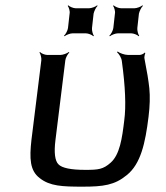

<svg xmlns="http://www.w3.org/2000/svg" viewBox="-20 -690 623 720"><path d="M290 10C368 10 410 4 455 -33C508 -75 525 -154 537 -252C542 -292 543 -328 540 -359C537 -387 531 -424 522 -469C520 -474 523 -487 525 -491L523 -493C520 -489 510 -484 504 -484H460C447 -484 428 -491 421 -497L419 -494C426 -488 436 -473 437 -460C450 -365 453 -291 446 -239C438 -171 429 -110 395 -80C367 -55 349 -53 300 -53C246 -53 212 -60 199 -74C186 -87 182 -118 188 -165L225 -464C226 -473 234 -488 240 -493L238 -495C232 -490 216 -484 207 -484H157C148 -484 134 -490 130 -495L128 -493C132 -488 136 -473 135 -464L98 -166C90 -95 92 -50 129 -22C167 8 213 10 290 10ZM325 -585 331 -639C333 -648 340 -663 346 -668L344 -670C339 -665 323 -659 314 -659H264C255 -659 241 -665 236 -670L234 -668C238 -663 243 -648 241 -639L235 -585C234 -576 226 -561 220 -556L222 -554C228 -559 243 -565 252 -565H302C311 -565 326 -559 330 -554L332 -556C328 -561 324 -576 325 -585ZM495 -585 501 -639C503 -648 510 -663 516 -668L514 -670C509 -665 493 -659 484 -659H434C425 -659 411 -665 406 -670L404 -668C408 -663 413 -648 411 -639L405 -585C404 -576 396 -561 390 -556L392 -554C398 -559 413 -565 422 -565H472C481 -565 496 -559 500 -554L502 -556C498 -561 494 -576 495 -585Z"/></svg>

Font: Gamestation Storm Oblique 
Style: Italic
Weight: 400
Designer: Jonas Hecksher
Foundry: Jonas Hecksher, Playtypeª, e-types AS
Version: Version 1.003